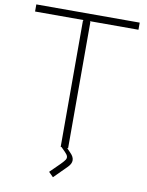

<svg xmlns="http://www.w3.org/2000/svg" viewBox="-105 -883 874 1143"><g transform="rotate(10 332.5 -312.0)"><path d="M645 -810.1V-767.1H352.1L355 -762.2V0H349.1L373 24.9Q414.6 66.4 374 107.9L295.9 186L268.1 158.2L328.1 99.1Q347.2 79.6 353.3 69.8Q359.4 60.1 356.9 49.8Q354.5 39.6 339.8 24.9L314.9 0H310.1V-762.2L313 -767.1H20V-810.1Z"/></g></svg>

Font: Sinkin Sans 200 X Light
Style: Regular
Weight: 200
Designer: Keith Bates
Foundry: K-Type
Version: Sinkin Sans (version 1.0)  by Keith Bates   •   © 2014   www